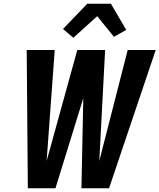

<svg xmlns="http://www.w3.org/2000/svg" viewBox="-20 -1001 848 1021"><path d="M275 0H128L122 -735H271L228 -145L391 -735H539L508 -145L659 -735H808L560 0H413L423 -479ZM370 -800 315 -847 444 -981H570L651 -842L586 -805L497 -915Z"/></svg>

Font: Iosevka Aile Heavy
Style: Italic
Weight: 900
Italic angle: -9°
Designer: Belleve Invis
Foundry: Belleve Invis
Version: Version 31.1.0; ttfautohint (v1.8.4)